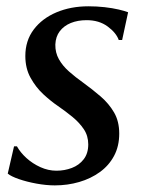

<svg xmlns="http://www.w3.org/2000/svg" viewBox="-20 -564 441 595"><path d="M358.5 -440H348Q340 -462.5 313.5 -482Q287 -501.5 248.5 -501.5Q221 -501.5 199.5 -492.8Q178 -484 165.2 -467.2Q152.5 -450.5 151.5 -426Q151 -401 162.5 -380.5Q174 -360 193.8 -342.5Q213.5 -325 237.5 -308Q266.5 -287 292 -265Q317.5 -243 333.5 -215.5Q349.5 -188 349.5 -150Q349.5 -111 333.5 -81Q317.5 -51 289.5 -30.8Q261.5 -10.5 225.5 0Q189.5 10.5 150 10.5Q123.5 10.5 93.2 5Q63 -0.5 38.5 -9Q14 -17.5 4 -26L23.5 -110.5H32.5Q43 -91.5 62 -74.2Q81 -57 105.2 -46Q129.5 -35 155 -35Q180 -35 202.5 -43.5Q225 -52 239.2 -70.2Q253.5 -88.5 253.5 -116.5Q253.5 -143 239.8 -163.5Q226 -184 204.8 -201.5Q183.5 -219 159.5 -235.5Q137.5 -250.5 114.2 -272Q91 -293.5 74.8 -322.8Q58.5 -352 58.5 -390.5Q58.5 -438 84.5 -472.5Q110.5 -507 155 -525.8Q199.5 -544.5 254 -544.5Q279.5 -544.5 304 -541.8Q328.5 -539 347.8 -534.5Q367 -530 377 -526Z"/></svg>

Font: Merriweather 72pt
Style: Italic
Weight: 400
Italic angle: -7.8°
Version: Version 2.101